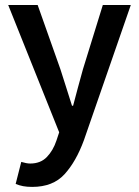

<svg xmlns="http://www.w3.org/2000/svg" viewBox="-20 -525 546 754"><path d="M106.4 209Q86.4 209 70.8 206.1Q55.2 203.1 41.5 197.3L63.5 110.8Q84.5 117.2 98.6 117.2Q139.2 117.2 163.8 91.8Q188.5 66.4 201.7 26.9L212.4 -5.4L12.2 -505.4H127.9L217.3 -252.9Q228.5 -219.2 239.7 -182.6Q251 -146 262.7 -109.9H267.1Q276.4 -145 286.1 -181.4Q295.9 -217.8 305.7 -252.9L383.8 -505.4H493.7L309.6 25.4Q278.8 109.4 233.4 159.2Q188 209 106.4 209Z"/></svg>

Font: Akatab
Style: Bold
Weight: 700
Designer: SIL Global
Foundry: SIL Global
Version: Version 4.100